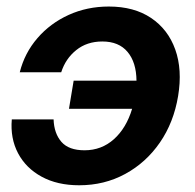

<svg xmlns="http://www.w3.org/2000/svg" viewBox="-20 -547 587 579"><path d="M218.8 11.7Q152.8 11.7 105.5 -14.2Q58.1 -40 34.4 -85Q10.7 -129.9 15.6 -187H141.6Q143.1 -144.5 165.3 -119.1Q187.5 -93.8 234.9 -93.8Q286.1 -93.8 323.5 -127.2Q360.8 -160.6 378.4 -218.8H188L202.1 -303.7H391.6Q391.1 -358.9 364.7 -390.4Q338.4 -421.9 288.6 -421.9Q242.2 -421.9 210 -396Q177.7 -370.1 164.6 -329.1H39.6Q54.2 -387.2 92.8 -431.9Q131.3 -476.6 187 -502Q242.7 -527.3 308.1 -527.3Q384.3 -527.3 435.5 -492.9Q486.8 -458.5 508.5 -397.7Q530.3 -336.9 517.1 -257.3Q503.9 -177.7 462.2 -117.2Q420.4 -56.6 357.7 -22.5Q294.9 11.7 218.8 11.7Z"/></svg>

Font: Inter Display Semi Bold
Style: Italic
Weight: 600
Italic angle: -9.39999°
Designer: Rasmus Andersson
Foundry: rsms
Version: Version 4.000;git-4fc901f